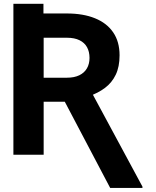

<svg xmlns="http://www.w3.org/2000/svg" viewBox="-20 -797 802 989"><path d="M49 -677.9V-777.3H203.8V-677.9ZM49 -727.6H324.6Q408.4 -727.6 469.3 -702.9Q530.2 -678.3 563 -630.3Q595.9 -582.4 595.9 -512.1Q595.9 -453.1 576.2 -412.1Q556.5 -371.1 520.8 -344.3Q485.1 -317.5 436.8 -300.8L387.1 -273.1H151.3L150.6 -396.7H324.6Q362.6 -396.7 388.7 -409.4Q414.8 -422.2 427.9 -445.1Q441.1 -468 441.1 -498.6Q441.1 -530.5 428.3 -553.8Q415.5 -577.1 389.6 -589.8Q363.6 -602.6 324.6 -602.6H204.9V0H49ZM547.6 171.2 290.5 -317.1H454.2L713.8 164.4V171.2Z"/></svg>

Font: InterMG
Style: Bold
Weight: 700
Designer: Rasmus Andersson
Foundry: rsms
Version: Version 3.019;December 26, 2023;FontCreator 15.0.0.2955 64-b